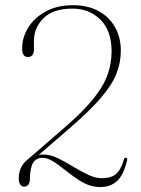

<svg xmlns="http://www.w3.org/2000/svg" viewBox="-20 -730 555 758"><path d="M54 -25Q54 -73 89.5 -100.5L231.5 -223.5Q305 -286.5 346 -336.8Q387 -387 403.8 -432.5Q420.5 -478 420.5 -527Q420.5 -609.5 376.2 -652.8Q332 -696 266 -696Q189.5 -696 151.8 -658.2Q114 -620.5 114 -569.5V-535Q114 -505 90 -505Q67.5 -505 67.5 -539Q67.5 -583 92 -622Q116.5 -661 161.5 -685.2Q206.5 -709.5 267 -709.5Q327.5 -709.5 369.8 -686Q412 -662.5 434.5 -622Q457 -581.5 457 -530.5Q457 -482.5 439.2 -438Q421.5 -393.5 375.8 -340.8Q330 -288 246.5 -216.5L133 -118.5Q141.5 -120 150.5 -120Q178.5 -120 208 -105.8Q237.5 -91.5 267.5 -73Q297.5 -54.5 326.8 -40.5Q356 -26.5 383 -26.5Q418.5 -26.5 438 -43Q457.5 -59.5 469.5 -101.5Q471.5 -108 477 -107.5Q483.5 -106.5 482 -98.5Q468 -38.5 441.8 -15Q415.5 8.5 375.5 8.5Q342.5 8.5 312.2 -7Q282 -22.5 240 -56.5Q206.5 -83.5 185.5 -95.2Q164.5 -107 148 -107Q123.5 -107 111.2 -88.2Q99 -69.5 98 -23.5Q97 7 75 7Q66.5 7 60.2 -1Q54 -9 54 -25Z"/></svg>

Font: Fraunces 72pt S000 Thin
Style: Regular
Weight: 100
Version: Version 1.000; ttfautohint (v1.8.3)